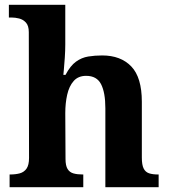

<svg xmlns="http://www.w3.org/2000/svg" viewBox="-20 -780 707 800"><path d="M20 0V-53H22Q45 -53 62.6 -57.8Q80.1 -62.6 90.6 -77.4Q101 -92.3 101 -122L100 -646Q100 -672.9 88 -686Q76 -699 59.5 -703Q43 -707 29 -707H17V-760H252V-595Q252 -569 250 -539.6Q248 -510.2 246 -489.1Q244 -468 244 -468H253Q273 -506 296.5 -523Q320 -540 347.5 -544.5Q375 -549 405.6 -549Q483 -549 527 -503.2Q571 -457.4 571 -356V-123.5Q571 -93 578.5 -78Q586 -63 601 -58Q616 -53 638 -53H641V0H419V-329Q419 -394 401.2 -429Q383.4 -464 339 -464Q306 -464 287 -442.5Q268 -421 260 -385.5Q252 -350 252 -309L253 -118Q253 -90 261.5 -76Q270 -62 286 -57.5Q302 -53 324 -53H327V0Z"/></svg>

Font: Noto Serif Gujarati
Style: Regular
Weight: 400
Designer: Universal Thirst, Indian Type Foundry and the Monotype Design Team
Foundry: Monotype Imaging Inc.
Version: Version 2.102